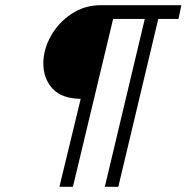

<svg xmlns="http://www.w3.org/2000/svg" viewBox="-20 -720 719 740"><path d="M291 -339Q218 -340 182.5 -378.5Q147 -417 147 -476Q147 -529 176 -581Q205 -633 255.5 -666.5Q306 -700 369 -700H679L668 -647H590L436 0H384L538 -647H416L261 0H209Z"/></svg>

Font: Cairo Light
Style: Italic
Weight: 300
Italic angle: -13°
Designer: Mohamed Gaber, Accademia di Belle Arti di Urbino and others
Foundry: Kief Type Foundry, Accademia di Belle Arti di Urbino and others
Version: Version 3.011